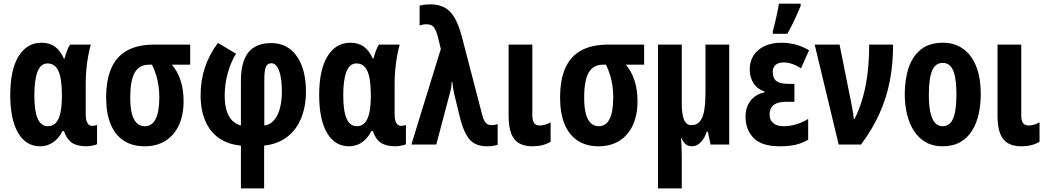

<svg xmlns="http://www.w3.org/2000/svg" viewBox="-20 -791 5726 1051"><path d="M242.2 -100.1Q268.1 -100.1 285.2 -117.9Q302.2 -135.7 310.5 -172.4Q318.8 -209 318.8 -265.1V-272Q318.8 -361.3 299.8 -402.6Q280.8 -443.8 240.2 -443.8Q203.1 -443.8 185.5 -398.9Q168 -354 168 -270Q168 -183.6 186.3 -141.8Q204.6 -100.1 242.2 -100.1ZM199.2 9.8Q122.1 9.8 79.1 -63.7Q36.1 -137.2 36.1 -271Q36.1 -408.2 81.5 -482.7Q127 -557.1 207 -557.1Q251.5 -557.1 281 -535.4Q310.5 -513.7 329.1 -471.2H334Q339.8 -495.1 347.4 -514.6Q355 -534.2 363.8 -546.9H477.1Q468.8 -518.1 462.4 -482.7Q456.1 -447.3 452.6 -409.2Q449.2 -371.1 449.2 -334V-166Q449.2 -134.8 458.3 -118.4Q467.3 -102.1 483.9 -102.1Q492.2 -102.1 499 -103.5Q505.9 -105 511.2 -106.9V-2Q507.8 1 496.8 3.7Q485.8 6.3 474.1 8.1Q462.4 9.8 455.1 9.8Q402.3 9.8 373.8 -9.5Q345.2 -28.8 330.1 -73.2H321.8Q308.1 -46.4 289.6 -27.8Q271 -9.3 248.3 0.2Q225.6 9.8 199.2 9.8Z M984.9 -236.8Q984.9 -160.6 959 -105.2Q933.1 -49.8 885.3 -20Q837.4 9.8 772 9.8Q703.1 9.8 656 -22Q608.9 -53.7 585 -113Q561 -172.4 561 -255.9Q561 -354.5 589.8 -418.9Q618.7 -483.4 677 -515.1Q735.4 -546.9 824.7 -546.9H1021V-437H920.9Q952.6 -399.9 968.8 -349.6Q984.9 -299.3 984.9 -236.8ZM692.9 -256.8Q692.9 -202.6 702.1 -168Q711.4 -133.3 729.5 -116.7Q747.6 -100.1 772.9 -100.1Q812 -100.1 832 -139.6Q852.1 -179.2 852.1 -257.8Q852.1 -290 847.9 -320.1Q843.8 -350.1 835 -379.2Q826.2 -408.2 812 -437H796.9Q742.2 -437 717.5 -393.6Q692.9 -350.1 692.9 -256.8Z M1172.9 -556.2 1272 -497.1Q1242.7 -449.7 1226.3 -389.4Q1210 -329.1 1210 -269Q1210 -220.7 1220.2 -186.5Q1230.5 -152.3 1250.2 -132.1Q1270 -111.8 1298.8 -104V-349.1Q1298.8 -453.1 1339.6 -504.2Q1380.4 -555.2 1464.8 -555.2Q1525.4 -555.2 1567.9 -522Q1610.4 -488.8 1632.6 -429.4Q1654.8 -370.1 1654.8 -292Q1654.8 -208 1628.4 -143.8Q1602.1 -79.6 1551 -40.8Q1500 -2 1425.8 5.9V240.2H1298.8V5.9Q1228 -0.5 1178.7 -34.9Q1129.4 -69.3 1103.8 -128.9Q1078.1 -188.5 1078.1 -271Q1078.1 -350.6 1101.6 -421.1Q1125 -491.7 1172.9 -556.2ZM1464.8 -444.8Q1443.4 -444.8 1435.1 -423.6Q1426.8 -402.3 1426.8 -355V-104Q1456.5 -107.4 1478 -130.6Q1499.5 -153.8 1511.2 -194.3Q1522.9 -234.9 1522.9 -291Q1522.9 -340.8 1515.6 -375.2Q1508.3 -409.7 1495.4 -427.5Q1482.4 -445.3 1464.8 -444.8Z M1933.1 -100.1Q1959 -100.1 1976.1 -117.9Q1993.2 -135.7 2001.5 -172.4Q2009.8 -209 2009.8 -265.1V-272Q2009.8 -361.3 1990.7 -402.6Q1971.7 -443.8 1931.2 -443.8Q1894 -443.8 1876.5 -398.9Q1858.9 -354 1858.9 -270Q1858.9 -183.6 1877.2 -141.8Q1895.5 -100.1 1933.1 -100.1ZM1890.1 9.8Q1813 9.8 1770 -63.7Q1727.1 -137.2 1727.1 -271Q1727.1 -408.2 1772.5 -482.7Q1817.9 -557.1 1897.9 -557.1Q1942.4 -557.1 1971.9 -535.4Q2001.5 -513.7 2020 -471.2H2024.9Q2030.8 -495.1 2038.3 -514.6Q2045.9 -534.2 2054.7 -546.9H2168Q2159.7 -518.1 2153.3 -482.7Q2147 -447.3 2143.6 -409.2Q2140.1 -371.1 2140.1 -334V-166Q2140.1 -134.8 2149.2 -118.4Q2158.2 -102.1 2174.8 -102.1Q2183.1 -102.1 2189.9 -103.5Q2196.8 -105 2202.1 -106.9V-2Q2198.7 1 2187.7 3.7Q2176.8 6.3 2165 8.1Q2153.3 9.8 2146 9.8Q2093.3 9.8 2064.7 -9.5Q2036.1 -28.8 2021 -73.2H2012.7Q1999 -46.4 1980.5 -27.8Q1961.9 -9.3 1939.2 0.2Q1916.5 9.8 1890.1 9.8Z M2231.9 0 2393.1 -522.9 2377 -588.9Q2370.6 -616.2 2357.9 -637.2Q2345.2 -658.2 2314.9 -658.2Q2304.7 -658.2 2295.4 -656.5Q2286.1 -654.8 2276.9 -651.9V-759.8Q2286.1 -762.7 2295.4 -764.2Q2304.7 -765.6 2315.2 -766.4Q2325.7 -767.1 2336.9 -767.1Q2380.9 -767.1 2412.8 -750.2Q2444.8 -733.4 2468 -694.3Q2491.2 -655.3 2508.8 -587.9L2619.1 -164.1Q2624.5 -142.1 2631.6 -129.4Q2638.7 -116.7 2648.4 -111.3Q2658.2 -106 2670.9 -106Q2680.7 -106 2689 -107.4Q2697.3 -108.9 2704.1 -111.8V2Q2696.3 4.4 2687 6.1Q2677.7 7.8 2667.7 8.8Q2657.7 9.8 2647 9.8Q2606 9.8 2578.4 -5.1Q2550.8 -20 2532 -54.2Q2513.2 -88.4 2498 -146L2469.2 -265.1Q2466.8 -273.9 2464.8 -283.4Q2462.9 -293 2461.4 -302.5Q2460 -312 2458.5 -321.8Q2457 -331.5 2456.1 -341.8H2452.1Q2451.7 -324.7 2449.2 -309.8Q2446.8 -294.9 2442.9 -282.2L2368.2 0Z M2894 -546.9V-159.2Q2894 -130.9 2903.8 -117.4Q2913.6 -104 2933.1 -104Q2948.7 -104 2964.4 -108.6Q2980 -113.3 2994.1 -121.1V-15.1Q2973.1 -2.4 2948.5 3.7Q2923.8 9.8 2895 9.8Q2850.1 9.8 2821 -7.1Q2792 -23.9 2778.1 -60.8Q2764.2 -97.7 2764.2 -157.2V-546.9Z M3469.7 -236.8Q3469.7 -160.6 3443.8 -105.2Q3418 -49.8 3370.1 -20Q3322.3 9.8 3256.8 9.8Q3188 9.8 3140.9 -22Q3093.8 -53.7 3069.8 -113Q3045.9 -172.4 3045.9 -255.9Q3045.9 -354.5 3074.7 -418.9Q3103.5 -483.4 3161.9 -515.1Q3220.2 -546.9 3309.6 -546.9H3505.9V-437H3405.8Q3437.5 -399.9 3453.6 -349.6Q3469.7 -299.3 3469.7 -236.8ZM3177.7 -256.8Q3177.7 -202.6 3187 -168Q3196.3 -133.3 3214.4 -116.7Q3232.4 -100.1 3257.8 -100.1Q3296.9 -100.1 3316.9 -139.6Q3336.9 -179.2 3336.9 -257.8Q3336.9 -290 3332.8 -320.1Q3328.6 -350.1 3319.8 -379.2Q3311 -408.2 3296.9 -437H3281.7Q3227.1 -437 3202.4 -393.6Q3177.7 -350.1 3177.7 -256.8Z M3971.7 -546.9V0H3869.6L3855 -69.8H3848.6Q3840.3 -44.9 3827.9 -27.1Q3815.4 -9.3 3800.3 0.2Q3785.2 9.8 3768.1 9.8Q3747.1 9.8 3733.9 -1Q3720.7 -11.7 3710.9 -34.2H3708Q3709.5 -18.1 3710.2 -0.2Q3710.9 17.6 3711.4 36.4Q3711.9 55.2 3711.9 74.2V240.2H3582V-546.9H3711.9V-226.1Q3711.9 -167 3724.1 -136.5Q3736.3 -106 3763.7 -106Q3796.4 -106 3813 -128.7Q3829.6 -151.4 3835.7 -191.4Q3841.8 -231.4 3841.8 -283.2V-546.9Z M4328.6 -332V-233.9H4285.6Q4252 -233.9 4231.4 -225.6Q4210.9 -217.3 4201.9 -201.7Q4192.9 -186 4192.9 -164.1Q4192.9 -143.1 4202.1 -128.9Q4211.4 -114.7 4229.2 -107.4Q4247.1 -100.1 4272 -100.1Q4303.7 -100.1 4338.4 -110.4Q4373 -120.6 4403.8 -140.1V-25.9Q4368.7 -5.9 4332.5 2Q4296.4 9.8 4249 9.8Q4149.9 9.8 4105.5 -35.4Q4061 -80.6 4061 -152.8Q4061 -204.1 4088.6 -239.7Q4116.2 -275.4 4165 -285.2V-290Q4126 -302.7 4105 -335Q4084 -367.2 4084 -412.1Q4084 -455.6 4105.5 -488.3Q4127 -521 4166 -539.1Q4205.1 -557.1 4256.8 -557.1Q4294.9 -557.1 4331.8 -547.9Q4368.7 -538.6 4408.7 -516.1L4364.7 -417Q4340.8 -432.6 4316.7 -440.9Q4292.5 -449.2 4271 -449.2Q4241.2 -449.2 4225.6 -435.8Q4210 -422.4 4210 -397.9Q4210 -362.3 4230.2 -347.2Q4250.5 -332 4293.9 -332ZM4210.4 -606V-620.1Q4213.4 -630.4 4218.5 -651.1Q4223.6 -671.9 4229 -695.8Q4234.4 -719.7 4238.5 -740.2Q4242.7 -760.7 4243.7 -771H4362.8V-758.8Q4353 -734.9 4341.3 -708.7Q4329.6 -682.6 4316.7 -656.5Q4303.7 -630.4 4289.6 -606Z M4439.5 -546.9H4575.7L4639.6 -228Q4643.1 -210.9 4645.8 -195.6Q4648.4 -180.2 4650.6 -166.3Q4652.8 -152.3 4653.8 -139.2H4657.7Q4687.5 -199.7 4704.8 -263.9Q4722.2 -328.1 4730 -398.7Q4737.8 -469.2 4737.8 -546.9H4868.7Q4868.7 -439.9 4850.6 -346.9Q4832.5 -253.9 4793.9 -168.7Q4755.4 -83.5 4693.4 0H4570.8Z M5348.6 -274.9Q5348.6 -217.8 5337.2 -166.5Q5325.7 -115.2 5301 -75.7Q5276.4 -36.1 5236.6 -13.2Q5196.8 9.8 5139.6 9.8Q5086.4 9.8 5047.4 -12.7Q5008.3 -35.2 4982.9 -74.5Q4957.5 -113.8 4945.1 -165.3Q4932.6 -216.8 4932.6 -274.9Q4932.6 -357.4 4954.3 -421.1Q4976.1 -484.9 5022.2 -521Q5068.4 -557.1 5141.6 -557.1Q5204.6 -557.1 5251.2 -524.4Q5297.9 -491.7 5323.2 -429Q5348.6 -366.2 5348.6 -274.9ZM5064.5 -272.9Q5064.5 -216.3 5072.5 -177.7Q5080.6 -139.2 5097.4 -119.6Q5114.3 -100.1 5140.6 -100.1Q5167.5 -100.1 5183.8 -119.4Q5200.2 -138.7 5207.8 -177.7Q5215.3 -216.8 5215.3 -274.9Q5215.3 -332.5 5207.8 -370.6Q5200.2 -408.7 5183.8 -427.7Q5167.5 -446.8 5140.6 -446.8Q5100.6 -446.8 5082.5 -404.3Q5064.5 -361.8 5064.5 -272.9Z M5570.3 -546.9V-159.2Q5570.3 -130.9 5580.1 -117.4Q5589.8 -104 5609.4 -104Q5625 -104 5640.6 -108.6Q5656.2 -113.3 5670.4 -121.1V-15.1Q5649.4 -2.4 5624.8 3.7Q5600.1 9.8 5571.3 9.8Q5526.4 9.8 5497.3 -7.1Q5468.3 -23.9 5454.3 -60.8Q5440.4 -97.7 5440.4 -157.2V-546.9Z"/></svg>

Font: Open Sans Condensed
Style: Regular
Weight: 400
Width: 3
Designer: Monotype Design Team
Foundry: Monotype Imaging Inc.
Version: Version 3.000